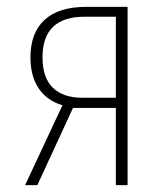

<svg xmlns="http://www.w3.org/2000/svg" viewBox="-20 -540 484 560"><path d="M231 -520H352.1V0H317.9V-225.1H192.9L88.9 0H53.2L162.1 -232.9Q115.7 -247.1 92.3 -283Q68.8 -318.8 68.8 -372.1Q68.8 -444.8 110.4 -482.4Q151.9 -520 231 -520ZM220.2 -254.9H317.9V-491.2H230Q104 -492.7 104 -373Q104 -313.5 134 -284.2Q164.1 -254.9 220.2 -254.9Z"/></svg>

Font: Fira Sans Compressed UltraLight
Style: Regular
Weight: 200
Width: 1
Designer: Carrois Corporate & Edenspiekermann AG
Foundry: Carrois Corporate GbR & Edenspiekermann AG
Version: Version 4.203;PS 004.203;hotconv 1.0.88;makeotf.lib2.5.64775